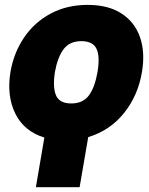

<svg xmlns="http://www.w3.org/2000/svg" viewBox="-20 -573 617 797"><path d="M569.3 -274.4Q553.2 -176.3 494.6 -103.5Q436 -30.8 346.2 -3.9L310.5 204.1H128.9L164.1 -2Q80.1 -27.8 43.7 -101.1Q7.3 -174.3 23.4 -274.4Q37.6 -355.5 80.6 -418.2Q123.5 -481 190.7 -516.8Q257.8 -552.7 343.8 -552.7Q429.7 -552.7 484.6 -516.8Q539.6 -481 561.3 -418.2Q583 -355.5 569.3 -274.4ZM275.4 -143.6Q324.7 -143.6 349.4 -177.5Q374 -211.4 384.8 -274.4Q395.5 -336.9 381.1 -369.4Q366.7 -401.9 317.4 -402.3Q269 -401.9 244.1 -368.9Q219.2 -335.9 208 -274.4Q198.2 -211.4 212.4 -177.5Q226.6 -143.6 275.4 -143.6Z"/></svg>

Font: Inter Tight Black
Style: Italic
Weight: 900
Italic angle: -9.39999°
Designer: Rasmus Andersson
Foundry: rsms
Version: Version 3.004; ttfautohint (v1.8.4.7-5d5b)